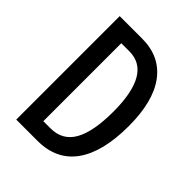

<svg xmlns="http://www.w3.org/2000/svg" viewBox="-203 -825 937 937"><g transform="rotate(45 265.5 -357.0)"><path d="M483 -366Q483 -187 416 -93.5Q349 0 218 0H72V-714H227Q350 -714 416.5 -625Q483 -536 483 -366ZM380 -362Q380 -626 227 -626H171V-88H220Q303 -88 341.5 -156.5Q380 -225 380 -362Z"/></g></svg>

Font: Noto Sans Telugu ExtraCondensed Medium
Style: Regular
Weight: 500
Width: 2
Designer: Jelle Bosma - Monotype Design Team
Foundry: Monotype Imaging Inc.
Version: Version 2.005; ttfautohint (v1.8.4.7-5d5b)